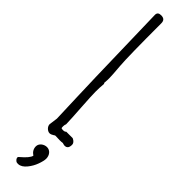

<svg xmlns="http://www.w3.org/2000/svg" viewBox="-344 -742 919 919"><g transform="rotate(45 116.0 -282.0)"><path d="M82.5 211.9C96.7 211.4 110.4 202.6 123 187C134.8 172.4 143.6 156.7 149.4 140.6C155.3 125 159.2 108.4 159.2 99.1C159.2 75.2 144 56.6 122.6 56.6C102.5 56.6 82 71.8 82 91.8C82 107.9 89.4 121.6 105.5 132.3C102.5 145 88.4 162.1 63.5 183.1C58.6 187 53.7 190.4 59.6 200.7C69.3 213.9 75.2 211.4 82.5 211.9ZM142.1 -9.3C150.4 -9.3 157.2 -9.8 162.1 -10.7C168.5 -8.8 173.3 -7.3 176.8 -7.3C192.4 -7.3 199.7 -16.6 199.7 -36.1C199.7 -45.4 192.9 -54.2 179.2 -60.5H135.7C132.3 -56.6 127.4 -54.7 120.6 -54.7C113.8 -54.7 109.9 -55.2 108.4 -56.2C106.9 -57.1 106.4 -62 106.4 -68.4C106.4 -75.2 107.9 -81.1 109.9 -85C109.4 -106 107.4 -144.5 104 -194.3C100.6 -244.6 99.1 -277.3 99.1 -294.9C99.1 -311 99.6 -329.1 101.6 -350.6L98.6 -354C100.1 -368.7 100.1 -379.4 100.1 -389.2C100.1 -398.9 98.6 -425.3 95.2 -464.4C91.8 -505.9 90.3 -601.6 90.3 -749C90.3 -767.6 81.1 -775.9 62.5 -775.9C47.9 -775.9 40 -769.5 40 -756.3L50.3 -348.6C52.7 -256.8 56.6 -165 59.6 -73.2L53.7 -29.8C53.7 -13.2 70.8 1.5 84 1.5C90.8 1.5 98.1 -2 105 -6.3H104.5C107.9 -8.3 110.4 -10.3 111.8 -10.3Z"/></g></svg>

Font: Amatic Mod Bold ONEptTWO
Style: Bold
Weight: 700
Designer: David Occhino Design
Foundry: David Occhino Design
Version: Version 1.2